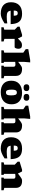

<svg xmlns="http://www.w3.org/2000/svg" viewBox="2066 -2852 802 4973"><g transform="rotate(90 2466.5 -366.0)"><path d="M332.5 -537Q423.5 -537 482 -508.5Q540.5 -480 570.8 -415.2Q601 -350.5 605.5 -241.5H257.5Q266.5 -182 301 -161Q335.5 -140 407.5 -140Q461 -140 503.5 -143.5Q546 -147 587 -154.5V-84Q500 -28 441.8 -6.5Q383.5 15 336.5 15Q192 15 115.2 -53Q38.5 -121 38.5 -252Q38.5 -384 113.2 -460.5Q188 -537 332.5 -537ZM319 -424.5Q285 -424.5 270 -404Q255 -383.5 253.5 -321.5H387.5Q386.5 -366 379 -388Q371.5 -410 356.8 -417.2Q342 -424.5 319 -424.5Z M1154.5 -534.5Q1202 -534.5 1223 -509.8Q1244 -485 1244 -445Q1244 -403 1230 -373.8Q1216 -344.5 1204 -344.5H1000Q991.5 -344.5 986.5 -344.5V-78.5L1054.5 -59.5V0H687.5V-59.5L748.5 -76V-347.5L671.5 -422V-474L878.5 -537H924.5L978 -429Q1021.5 -476 1049.5 -498.2Q1077.5 -520.5 1101 -527.5Q1124.5 -534.5 1154.5 -534.5Z M1611 0H1284.5V-59.5L1345.5 -76V-568.5L1253.5 -632V-698L1535.5 -747H1596.5L1583.5 -597V-436Q1630.5 -473 1658.8 -493.5Q1687 -514 1704.8 -523.2Q1722.5 -532.5 1736.5 -534.8Q1750.5 -537 1768.5 -537Q1858.5 -537 1902.5 -495.5Q1946.5 -454 1946.5 -379.5V-76L2008 -59.5V0H1681V-59.5L1708.5 -69V-315.5Q1708.5 -339.5 1696.2 -352.2Q1684 -365 1648.5 -365Q1619 -365 1583.5 -360V-69L1611 -59.5Z M2366.5 15Q2225.5 15 2148.2 -56.2Q2071 -127.5 2071 -257.5Q2071 -391 2153.5 -464Q2236 -537 2386.5 -537Q2527.5 -537 2604.8 -465.8Q2682 -394.5 2682 -264.5Q2682 -131 2599.8 -58Q2517.5 15 2366.5 15ZM2374 -120Q2417 -120 2434 -149.2Q2451 -178.5 2451 -252Q2451 -335.5 2435 -368.8Q2419 -402 2379 -402Q2336.5 -402 2319.2 -372.8Q2302 -343.5 2302 -270Q2302 -186.5 2318.2 -153.2Q2334.5 -120 2374 -120ZM2251.5 -576.5Q2205 -576.5 2184 -595.8Q2163 -615 2163 -652Q2163 -689 2184 -706.8Q2205 -724.5 2251.5 -724.5Q2298 -724.5 2319 -706.8Q2340 -689 2340 -652Q2340 -615 2319 -595.8Q2298 -576.5 2251.5 -576.5ZM2501.5 -576.5Q2455 -576.5 2434 -595.8Q2413 -615 2413 -652Q2413 -689 2434 -706.8Q2455 -724.5 2501.5 -724.5Q2548 -724.5 2569 -706.8Q2590 -689 2590 -652Q2590 -615 2569 -595.8Q2548 -576.5 2501.5 -576.5Z M3075 0H2748.5V-59.5L2809.5 -76V-568.5L2717.5 -632V-698L2999.5 -747H3060.5L3047.5 -597V-436Q3094.5 -473 3122.8 -493.5Q3151 -514 3168.8 -523.2Q3186.5 -532.5 3200.5 -534.8Q3214.5 -537 3232.5 -537Q3322.5 -537 3366.5 -495.5Q3410.5 -454 3410.5 -379.5V-76L3472 -59.5V0H3145V-59.5L3172.5 -69V-315.5Q3172.5 -339.5 3160.2 -352.2Q3148 -365 3112.5 -365Q3083 -365 3047.5 -360V-69L3075 -59.5Z M3829.5 -537Q3920.5 -537 3979 -508.5Q4037.5 -480 4067.8 -415.2Q4098 -350.5 4102.5 -241.5H3754.5Q3763.5 -182 3798 -161Q3832.5 -140 3904.5 -140Q3958 -140 4000.5 -143.5Q4043 -147 4084 -154.5V-84Q3997 -28 3938.8 -6.5Q3880.5 15 3833.5 15Q3689 15 3612.2 -53Q3535.5 -121 3535.5 -252Q3535.5 -384 3610.2 -460.5Q3685 -537 3829.5 -537ZM3816 -424.5Q3782 -424.5 3767 -404Q3752 -383.5 3750.5 -321.5H3884.5Q3883.5 -366 3876 -388Q3868.5 -410 3853.8 -417.2Q3839 -424.5 3816 -424.5Z M4581 -59.5 4608.5 -69V-315.5Q4608.5 -339.5 4596.2 -352.2Q4584 -365 4548.5 -365Q4519 -365 4483.5 -360V-69L4510.5 -59.5V0H4184.5V-59.5L4245.5 -76V-347.5L4168.5 -422V-474L4375.5 -537H4421.5L4475 -429.5Q4525 -468.5 4555 -490.5Q4585 -512.5 4603.2 -522.2Q4621.5 -532 4635.8 -534.5Q4650 -537 4668.5 -537Q4758.5 -537 4802.5 -495.5Q4846.5 -454 4846.5 -379.5V-76L4908 -59.5V0H4581Z"/></g></svg>

Font: Newsreader Caption ExtraBold
Style: Regular
Weight: 800
Designer: Hugues Gentile
Foundry: Production Type
Version: Version 1.001